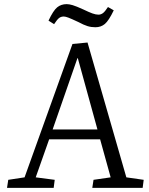

<svg xmlns="http://www.w3.org/2000/svg" viewBox="-20 -910 720 930"><path d="M404 -704 592 -51 676 -39 671 0H427L433 -39L516 -51L465 -235H218L153 -51L245 -39L240 0H14L20 -39L99 -51L331 -697ZM235 -283H452L357 -628H355ZM442 -778Q422 -778 404 -783.5Q386 -789 360 -803Q326 -819 311.5 -824.5Q297 -830 289 -830Q276 -830 266.5 -823Q257 -816 242 -793L215 -810Q238 -859 257 -874.5Q276 -890 303 -890Q315 -890 332 -885Q349 -880 384 -864Q411 -851 427.5 -845Q444 -839 457 -839Q468 -839 478 -846Q488 -853 503 -876L531 -860Q507 -810 488 -794Q469 -778 442 -778Z"/></svg>

Font: Literata 12pt Light
Style: Italic
Weight: 300
Italic angle: -2°
Designer: Latin by Veronika Burian and Jose Scaglione. Greek by Irene Vlachou. Cyrillic by Vera Evstafieva
Foundry: TypeTogether
Version: Version 3.002